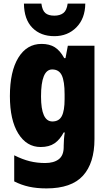

<svg xmlns="http://www.w3.org/2000/svg" viewBox="-20 -807 600 1067"><path d="M211 -563Q255 -563 284.5 -544.5Q314 -526 337 -484H344L357 -553H505V-34Q505 99 441 169.5Q377 240 238 240Q184 240 141 230.5Q98 221 59 201V56Q105 79 145.5 89Q186 99 231 99Q279 99 306.5 78Q334 57 334 10V3Q334 -12 335.5 -33Q337 -54 340 -71H334Q313 -31 283 -10.5Q253 10 206 10Q128 10 81.5 -65Q35 -140 35 -273Q35 -410 82 -486.5Q129 -563 211 -563ZM270 -421Q208 -421 208 -271Q208 -132 271 -132Q308 -132 323.5 -162Q339 -192 339 -256V-283Q339 -355 323.5 -388Q308 -421 270 -421ZM454 -787Q453 -704 404.5 -655Q356 -606 282 -606Q206 -606 160 -652.5Q114 -699 113 -787H210Q215 -749 232 -734.5Q249 -720 282 -720Q313 -720 332 -734.5Q351 -749 356 -787Z"/></svg>

Font: Noto Sans Ethiopic Condensed Black
Style: Regular
Weight: 900
Width: 3
Designer: Monotype Design Team
Foundry: Monotype Imaging Inc.
Version: Version 2.102; ttfautohint (v1.8.4.7-5d5b)